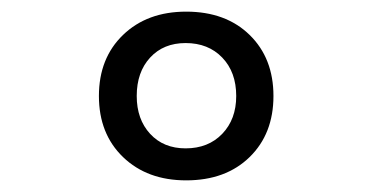

<svg xmlns="http://www.w3.org/2000/svg" viewBox="-20 -760 640 330"><path d="M300 -450Q233 -450 191.5 -490Q150 -530 150 -595Q150 -660 191.5 -700Q233 -740 300 -740Q368 -740 409 -700Q450 -660 450 -595Q450 -530 409 -490Q368 -450 300 -450ZM299 -505Q338 -505 362 -530Q386 -555 386 -595Q386 -636 362 -661Q338 -686 299 -686Q261 -686 238 -661Q215 -636 215 -595Q215 -555 238 -530Q261 -505 299 -505Z"/></svg>

Font: Tiny SemiBold
Style: Regular
Weight: 600
Designer: Philipp Nurullin, Konstantin Bulenkov
Foundry: JetBrains
Version: Version 2.251; ttfautohint (v1.8.4.7-5d5b)